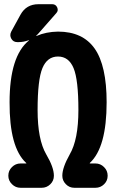

<svg xmlns="http://www.w3.org/2000/svg" viewBox="-20 -890 540 910"><path d="M432.6 -115.2Q456.1 -115.2 473.1 -98.1Q490.2 -81.1 490.2 -57.6V-56.6Q490.2 -33.2 473.1 -16.6Q456.1 0 432.6 0H332Q308.6 0 292 -17.1Q275.4 -34.2 275.4 -56.6V-57.6Q275.4 -95.7 310.5 -158.2Q351.6 -228.5 351.6 -368.2Q351.6 -512.7 328.6 -567.4Q305.7 -622.1 254.9 -622.1Q204.1 -622.1 181.2 -567.4Q158.2 -512.7 158.2 -368.2Q158.2 -228.5 199.2 -158.2Q235.4 -96.7 235.4 -57.6V-56.6Q235.4 -33.2 218.3 -16.6Q201.2 0 177.7 0H77.1Q53.7 0 36.6 -17.1Q19.5 -34.2 19.5 -56.6V-57.6Q19.5 -81.1 36.6 -98.1Q53.7 -115.2 77.1 -115.2H103.5Q104.5 -115.2 105 -116.2Q105.5 -117.2 103.5 -118.2Q24.4 -191.4 25.4 -405.3Q25.4 -624 117.2 -698.2Q118.2 -699.2 117.2 -699.2Q116.2 -699.2 115.2 -699.2Q91.8 -690.4 68.4 -690.4H61.5Q43 -690.4 33.7 -706.5Q24.4 -722.7 33.2 -740.2L77.1 -820.3Q104.5 -870.1 162.1 -870.1H227.5Q244.1 -870.1 251 -855Q257.8 -839.8 247.1 -828.1L163.1 -732.4Q160.2 -728.5 152.3 -721.7Q150.4 -719.7 153.3 -719.7Q198.2 -739.3 254.9 -740.2Q372.1 -740.2 428.7 -659.7Q485.4 -579.1 485.4 -405.3Q485.4 -191.4 406.2 -118.2Q405.3 -117.2 405.3 -116.2Q405.3 -115.2 406.2 -115.2Z"/></svg>

Font: Rounded Mgen+ 2m bold
Style: Bold
Weight: 700
Designer: [Source Han Sans]
Ryoko NISHIZUKA  (kana & ideographs); Paul D. Hunt (Latin, Greek & Cyrillic); Wenlong ZHANG  (bopomofo
Version: Version 1.059.20150602